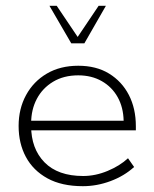

<svg xmlns="http://www.w3.org/2000/svg" viewBox="-20 -630 531 660"><path d="M265 10Q192 10 143 -17Q94 -44 69 -90.5Q44 -137 44 -197Q44 -256 69.5 -303Q95 -350 141 -377Q187 -404 249 -404Q311 -404 355 -377Q399 -350 423 -303.5Q447 -257 447 -196V-182H75V-215H405Q404 -261 384.5 -296Q365 -331 330 -351Q295 -371 249 -371Q199 -371 162.5 -349Q126 -327 106.5 -290Q87 -253 87 -206V-197Q87 -119 133 -72Q179 -25 266 -25Q308 -25 350 -42.5Q392 -60 420 -86L441 -56Q407 -25 360 -7.5Q313 10 265 10ZM225 -481 150 -610H175L247 -503L319 -610H344L270 -481Z"/></svg>

Font: Rokkitt SemiBold ExtraLight
Style: Regular
Weight: 250
Version: Version 3.103